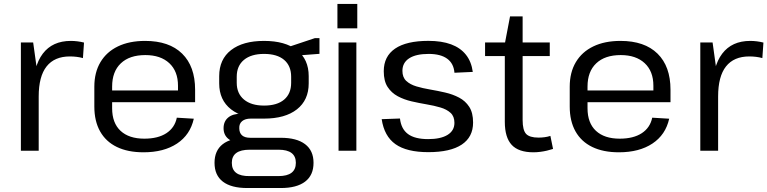

<svg xmlns="http://www.w3.org/2000/svg" viewBox="-20 -752 3829 958"><path d="M84.2 -540H145.5L173.1 -341.6V0H84.2ZM145.1 -297Q145.1 -420.5 193.5 -484.2Q241.8 -547.9 333.3 -547.9Q349.4 -547.9 366.2 -545.8Q382.9 -543.8 399.2 -539.6L393.8 -462.2Q363.8 -470.4 328.6 -470.4Q251.9 -470.4 212.5 -420.6Q173.1 -370.8 173.1 -270.7Z M696 7.9Q617.9 7.9 563.1 -18.7Q508.3 -45.2 479.5 -96.4Q450.7 -147.6 450.7 -220.5V-319.5Q450.7 -390.7 481.2 -441.9Q511.6 -493.1 568.4 -520.5Q625.1 -547.9 703.9 -547.9Q824.1 -547.9 888.8 -484.4Q953.5 -420.8 953.5 -304.5V-242.1H522.5V-300.6H882.2L868.1 -277.6V-324.4Q868.1 -396.4 824.7 -436.8Q781.3 -477.2 705.1 -477.2Q626.1 -477.2 582.8 -435.9Q539.5 -394.7 539.5 -320.1V-211.9Q539.5 -138.4 581.5 -99.2Q623.5 -60.1 700.1 -60.1Q768.3 -60.1 810.1 -87.4Q851.9 -114.7 862.3 -164.8L947 -159.7Q929.1 -79.3 863.3 -35.7Q797.6 7.9 696 7.9Z M1297.4 -160.2Q1192.1 -160.2 1132.9 -206.4Q1073.7 -252.7 1073.7 -335.9V-372Q1073.7 -456.2 1132.9 -502.1Q1192.1 -547.9 1297.4 -547.9Q1402.7 -547.9 1461.5 -502.1Q1520.3 -456.2 1520.3 -372V-335.9Q1520.3 -252.7 1461.5 -206.4Q1402.7 -160.2 1297.4 -160.2ZM1213.5 186.2Q1133.7 186.2 1092 154.3Q1050.4 122.4 1050.4 60.4Q1050.4 -0.6 1091.2 -32.5Q1132.1 -64.5 1213.3 -64.5H1381.2Q1460.3 -64.5 1502.3 -32.6Q1544.4 -0.7 1544.4 60.4Q1544.4 122.4 1502.3 154.3Q1460.3 186.2 1381.2 186.2ZM1369.6 126.6Q1456.2 126.6 1456.2 60.4Q1456.2 -5 1369.6 -5H1226Q1136.7 -5 1136.7 60.4Q1136.7 128.3 1226 126.6ZM1184.6 -39.8Q1142.9 -39.8 1119.2 -59.3Q1095.5 -78.8 1095.5 -112.3Q1095.5 -146.2 1118.5 -165.5Q1141.6 -184.9 1185.5 -184.9H1297.4V-160.2H1231.2Q1203.5 -160.2 1188.2 -147.6Q1172.9 -135 1173.9 -112.3Q1174 -88.7 1187.8 -76.6Q1201.5 -64.5 1229.5 -64.5H1297.4V-39.8ZM1297.4 -225.2Q1362.6 -225.2 1397.7 -255Q1432.7 -284.7 1432.7 -338.9V-369.2Q1432.7 -423.3 1397.7 -453.2Q1362.6 -483 1297.4 -483Q1233.2 -483 1197.2 -453.2Q1161.2 -423.3 1161.2 -369.2V-338.9Q1161.2 -285.6 1197.2 -255.4Q1233.2 -225.2 1297.4 -225.2ZM1411.4 -515.1 1551 -561.7H1574V-483.4L1411.4 -471Z M1758.1 -540V0H1669.2V-540ZM1762.7 -732.3V-610.6H1663.6V-732.3Z M2117.2 7.2Q2009.4 7.2 1953.1 -32.7Q1896.9 -72.7 1884.5 -157.4L1975.7 -160.7Q1981.6 -108.2 2016 -83Q2050.3 -57.9 2116.3 -57.9Q2178.9 -57.9 2213.1 -79Q2247.4 -100.1 2247.4 -139Q2247.4 -171.4 2228.1 -188.9Q2208.9 -206.5 2177.5 -215.7Q2146.2 -225 2108.6 -231.3Q2071.1 -237.7 2033.6 -246.3Q1996 -255 1964.6 -271.8Q1933.3 -288.6 1914 -318.1Q1894.8 -347.5 1894.8 -396.7Q1894.8 -470.9 1951.4 -509.5Q2007.9 -548.1 2117.5 -548.1Q2183.9 -548.1 2230.6 -530.8Q2277.4 -513.5 2304.8 -478.9Q2332.2 -444.4 2339 -393.2L2247.5 -389Q2243.9 -435.3 2211.2 -459.1Q2178.5 -483 2118.7 -483Q2055.5 -483 2021.7 -461.1Q1987.9 -439.2 1987.9 -398.5Q1987.9 -366.1 2007.1 -348.2Q2026.4 -330.3 2057.8 -320.9Q2089.1 -311.6 2126.7 -305.3Q2164.2 -298.9 2201.7 -290.2Q2239.3 -281.5 2270.6 -265Q2302 -248.6 2321.2 -219.1Q2340.5 -189.6 2340.5 -140.5Q2340.5 -68.1 2283.7 -30.4Q2226.9 7.2 2117.2 7.2Z M2641.7 7.9Q2567.5 7.9 2533.2 -29.1Q2498.8 -66.1 2498.8 -144.3V-533.6L2524.9 -670.2H2587.7V-152.9Q2587.7 -103 2604.8 -84.2Q2622 -65.4 2666.9 -65.4Q2681.4 -65.4 2696.5 -67.3Q2711.6 -69.1 2726.2 -73.9L2739.5 -8.9Q2725.1 -4.2 2708.8 -0.3Q2692.5 3.5 2675.2 5.7Q2658 7.9 2641.7 7.9ZM2400.3 -540H2723.1V-472.2H2400.3Z M3068 7.9Q2989.9 7.9 2935.1 -18.7Q2880.3 -45.2 2851.5 -96.4Q2822.7 -147.6 2822.7 -220.5V-319.5Q2822.7 -390.7 2853.2 -441.9Q2883.6 -493.1 2940.4 -520.5Q2997.1 -547.9 3075.9 -547.9Q3196.1 -547.9 3260.8 -484.4Q3325.5 -420.8 3325.5 -304.5V-242.1H2894.5V-300.6H3254.2L3240.1 -277.6V-324.4Q3240.1 -396.4 3196.7 -436.8Q3153.3 -477.2 3077.1 -477.2Q2998.1 -477.2 2954.8 -435.9Q2911.5 -394.7 2911.5 -320.1V-211.9Q2911.5 -138.4 2953.5 -99.2Q2995.5 -60.1 3072.1 -60.1Q3140.3 -60.1 3182.1 -87.4Q3223.9 -114.7 3234.3 -164.8L3319 -159.7Q3301.1 -79.3 3235.3 -35.7Q3169.6 7.9 3068 7.9Z M3474.2 -540H3535.5L3563.1 -341.6V0H3474.2ZM3535.1 -297Q3535.1 -420.5 3583.5 -484.2Q3631.8 -547.9 3723.3 -547.9Q3739.4 -547.9 3756.2 -545.8Q3772.9 -543.8 3789.2 -539.6L3783.8 -462.2Q3753.8 -470.4 3718.6 -470.4Q3641.9 -470.4 3602.5 -420.6Q3563.1 -370.8 3563.1 -270.7Z"/></svg>

Font: Pathway Extreme 8pt Thin
Style: Regular
Weight: 100
Designer: Eduardo Rodriguez Tunni
Foundry: Eduardo Rodriguez Tunni
Version: Version 1.000